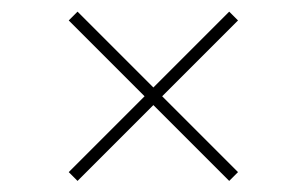

<svg xmlns="http://www.w3.org/2000/svg" viewBox="-20 -386 540 338"><path d="M101 -83 234.5 -216.5 101 -350 116.5 -365.5 250 -232 383.5 -365.5 399 -350 265.5 -216.5 399 -83 383.5 -67.5 250 -201 116.5 -67.5Z"/></svg>

Font: Newsreader 16pt ExtraLight
Style: Regular
Weight: 275
Designer: Hugues Gentile
Foundry: Production Type
Version: Version 1.003; ttfautohint (v1.8.3)